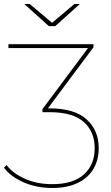

<svg xmlns="http://www.w3.org/2000/svg" viewBox="-46 -737 553 955"><path d="M214 198Q135 198 70.5 169.5Q6 141 -26 97L-13 84Q16 124 76.5 151.5Q137 179 214 179Q318 179 371.5 130.5Q425 82 425 0Q425 -82 370.5 -130.5Q316 -179 201 -179H165V-194L397 -505L399 -498H-4V-517H419V-502L187 -191L185 -198H200Q324 -198 384.5 -143.5Q445 -89 445 0Q445 59 418.5 103.5Q392 148 340.5 173Q289 198 214 198ZM197 -607 75 -717H102L216 -621H210L324 -717H351L229 -607Z"/></svg>

Font: Montserrat Thin Thin
Style: Regular
Weight: 250
Version: Version 9.000